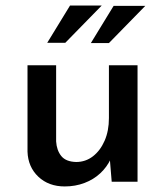

<svg xmlns="http://www.w3.org/2000/svg" viewBox="-20 -654 594 691"><path d="M213 17Q155 17 118 -18Q81 -53 79 -108V-419H182V-145Q184 -113 200.5 -92.5Q217 -72 254 -71Q288 -71 314.5 -91.5Q341 -112 356.5 -147.5Q372 -183 372 -229V-419H475V0H382L374 -97L378 -81Q365 -53 341 -30.5Q317 -8 284 4.5Q251 17 213 17ZM346 -634 215 -500H150L232 -634ZM503 -633 372 -499H307L389 -633Z"/></svg>

Font: Josefin Sans Medium
Style: Regular
Weight: 500
Designer: Santiago Orozco
Foundry: Typemade
Version: Version 2.001